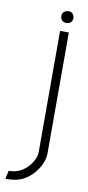

<svg xmlns="http://www.w3.org/2000/svg" viewBox="-130 -632 388 843"><g transform="rotate(10 64.5 -210.0)"><path d="M83 -503.9H122.1V34.2Q122.1 79.1 85 124Q41 175.8 -24.4 176.8H-41L-32.2 139.6H-21.5Q27.3 136.7 61.5 91.8Q83 63.5 83 34.2ZM77.1 -569.3Q77.1 -588.9 96.7 -594.7Q101.6 -595.7 104.5 -595.7Q124 -595.7 129.9 -577.1Q130.9 -573.2 130.9 -569.3Q130.9 -549.8 112.3 -543.9Q108.4 -543 104.5 -543Q84 -543 78.1 -561.5Q77.1 -566.4 77.1 -569.3Z"/></g></svg>

Font: Post No Bills Colombo
Style: Light
Weight: 400
Designer: Kosala Senevirathne, Siva Puranthara, Lasantha Premarathna, Tharique Azeez
Foundry: Mooniak
Version: Version 1.220 ; ttfautohint (v1.5)